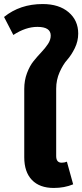

<svg xmlns="http://www.w3.org/2000/svg" viewBox="-32 -913 408 950"><path d="M273 -108Q287 -108 299 -113L330 -1Q287 17 234 17Q164 17 126 -22.5Q88 -62 88 -135V-473Q88 -515 101.5 -551Q115 -587 134 -610.5Q153 -634 172.5 -654.5Q192 -675 205.5 -695.5Q219 -716 219 -737Q219 -780 153 -780Q95 -780 34 -740L-12 -829Q67 -893 179 -893Q260 -893 307.5 -852.5Q355 -812 355 -747Q355 -709 338 -674.5Q321 -640 300.5 -617Q280 -594 263 -556Q246 -518 246 -474V-141Q246 -108 273 -108Z"/></svg>

Font: FiraGO
Style: Bold
Weight: 700
Designer: bBox Type
Foundry: bBox Type GmbH
Version: Version 1.001;PS 001.001;hotconv 1.0.88;makeotf.lib2.5.64775